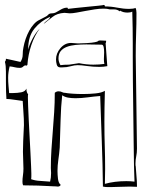

<svg xmlns="http://www.w3.org/2000/svg" viewBox="-27 -756 609 778"><path d="M522 -93Q522 -108 525 -122.5Q528 -137 528 -154Q526 -324 524.5 -417Q523 -510 523 -529Q523 -575 524.5 -617Q526 -659 526 -704Q526 -717 522 -724Q514 -720 496 -720Q473 -720 448 -725Q423 -730 398 -730Q398 -736 393 -736Q393 -735 373 -733Q353 -731 327.5 -728.5Q302 -726 278.5 -723.5Q255 -721 248 -720V-721Q248 -725 245 -725Q236 -725 228 -721.5Q220 -718 213 -713.5Q206 -709 199 -705.5Q192 -702 184 -702Q173 -702 168.5 -696.5Q164 -691 157 -688L132 -675Q121 -670 110.5 -658.5Q100 -647 91.5 -631.5Q83 -616 77 -598.5Q71 -581 68 -564Q65 -550 65 -534.5Q65 -519 56 -505Q33 -510 18 -513.5Q3 -517 -3 -518Q-3 -511 -4 -510.5Q-5 -510 -7 -505Q-5 -498 -4 -488Q-3 -478 -3 -466V-426Q-3 -403 -2.5 -385.5Q-2 -368 -1 -355Q11 -355 29.5 -352Q48 -349 65 -347Q66 -324 68 -299.5Q70 -275 70 -249Q68 -211 67 -184.5Q66 -158 66 -141Q66 -123 67 -106.5Q68 -90 68 -73Q68 -59 66 -45.5Q64 -32 64 -20Q64 -16 64.5 -12.5Q65 -9 67 -5Q98 -5 126.5 -4Q155 -3 191 -1H195Q199 -1 202 -0.5Q205 0 207 0Q216 0 219 -7Q210 -14 208 -31Q206 -48 206 -64Q206 -85 209.5 -109Q213 -133 215 -158Q217 -213 218.5 -269Q220 -325 225 -370Q235 -363 248.5 -360.5Q262 -358 279 -358Q302 -358 328 -361.5Q354 -365 379 -367Q382 -273 385.5 -182Q389 -91 390 0Q395 1 399 1.5Q403 2 407 2H425Q442 2 460.5 1Q479 0 499 0Q507 0 513.5 0.5Q520 1 528 1V-5Q528 -22 526 -42Q524 -62 523 -82Q522 -83 522 -93ZM210 -386Q202 -386 195 -380Q195 -339 192.5 -301Q190 -263 187 -225.5Q184 -188 181.5 -151Q179 -114 179 -75Q179 -70 179.5 -65Q180 -60 180 -55Q180 -35 176 -20Q156 -22 135.5 -23Q115 -24 99 -30Q100 -33 100 -42V-54Q100 -60 99 -82.5Q98 -105 96.5 -135.5Q95 -166 93 -201.5Q91 -237 89.5 -269Q88 -301 87 -325.5Q86 -350 86 -360Q86 -372 87 -374Q80 -381 80 -397Q75 -385 59 -382Q43 -379 27 -379H10Q9 -393 7.5 -408.5Q6 -424 6 -441Q6 -463 12 -487Q23 -486 32.5 -483.5Q42 -481 53 -481Q62 -481 66.5 -486Q71 -491 77 -491Q78 -491 79 -490.5Q80 -490 81 -490L84 -493Q87 -535 100 -573.5Q113 -612 134 -640Q118 -624 105 -599.5Q92 -575 87 -555Q87 -609 112.5 -640Q138 -671 176 -688Q175 -680 165 -673.5Q155 -667 150 -659Q168 -673 186 -687.5Q204 -702 234 -704Q239 -704 244.5 -703Q250 -702 256 -702Q267 -702 283.5 -705Q300 -708 318.5 -711.5Q337 -715 356.5 -718Q376 -721 393 -721Q407 -721 418 -718H434Q444 -718 450 -715Q456 -712 459 -710Q460 -711 460 -713Q471 -705 490 -705Q502 -705 509 -709Q510 -676 510.5 -643.5Q511 -611 511 -579Q511 -566 511 -524Q511 -482 511.5 -426Q512 -370 513 -306Q514 -242 514.5 -184.5Q515 -127 516 -82Q517 -37 518 -20Q510 -21 502 -21.5Q494 -22 485 -22Q437 -22 398 -11Q398 -26 398.5 -41Q399 -56 399 -71Q399 -120 397.5 -164Q396 -208 396 -264Q396 -290 396.5 -321Q397 -352 398 -388Q385 -380 360 -377.5Q335 -375 309 -375Q286 -375 265.5 -376.5Q245 -378 236 -380H234Q230 -380 224 -383Q218 -386 210 -386ZM403 -589V-591L381 -592Q372 -592 371.5 -590.5Q371 -589 365.5 -587Q360 -585 344.5 -583Q329 -581 290 -580Q282 -580 275 -581Q268 -582 261 -582Q236 -582 218 -561Q200 -540 200 -515Q200 -505 203 -494Q206 -483 217 -483H226Q243 -483 259 -487.5Q275 -492 288 -492Q302 -492 326 -488.5Q350 -485 376 -485Q393 -485 408 -488L407 -498L401 -581Q403 -583 403 -589ZM210 -519Q210 -538 219 -549Q228 -560 243.5 -566Q259 -572 279.5 -574Q300 -576 323 -576Q338 -576 353.5 -575.5Q369 -575 385 -575Q391 -575 393 -565.5Q395 -556 395 -544Q395 -536 394.5 -529.5Q394 -523 394 -516Q394 -510 394.5 -505.5Q395 -501 396 -497Q375 -494 351 -494Q324 -494 293 -500L253 -494Q242 -494 233.5 -493.5Q225 -493 218 -492Q210 -506 210 -519Z"/></svg>

Font: Londrina Sketch
Style: Regular
Weight: 400
Designer: Marcelo Magalhaes
Foundry: Marcelo Magalhães
Version: Version 1.002